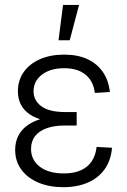

<svg xmlns="http://www.w3.org/2000/svg" viewBox="-20 -755 519 785"><path d="M239.3 10.3Q181.6 10.3 137.2 -8.3Q92.8 -26.9 67.4 -61.3Q42 -95.7 42 -142.1Q42 -175.3 55.4 -200.9Q68.8 -226.6 94.7 -244.4Q120.6 -262.2 158 -271.5Q195.3 -280.8 243.7 -280.8H293.5V-241.7H242.2Q202.1 -241.7 171.4 -231Q140.6 -220.2 123.8 -199Q106.9 -177.7 106.9 -146Q106.9 -100.6 143.1 -73.2Q179.2 -45.9 240.7 -45.9Q282.2 -45.9 310.8 -58.8Q339.4 -71.8 355.2 -95.9Q371.1 -120.1 375 -154.3L438 -150.9Q433.6 -99.1 408 -63.2Q382.3 -27.3 339.1 -8.5Q295.9 10.3 239.3 10.3ZM246.6 -253.9Q198.7 -253.9 162.4 -262.5Q126 -271 101.8 -287.4Q77.6 -303.7 65.4 -327.4Q53.2 -351.1 53.2 -381.8Q53.2 -426.8 76.9 -460.4Q100.6 -494.1 143.3 -512.9Q186 -531.7 242.2 -531.7Q297.9 -531.7 337.6 -513.2Q377.4 -494.6 400.9 -460.2Q424.3 -425.8 429.2 -378.9L367.7 -375Q362.3 -422.4 330.3 -449.2Q298.3 -476.1 242.2 -476.1Q185.5 -476.1 151.4 -449.7Q117.2 -423.3 117.2 -381.8Q117.2 -343.8 149.4 -320.3Q181.6 -296.9 246.1 -296.9H293.5V-253.9ZM219.2 -590.3 237.8 -734.9H303.2L265.1 -590.3Z"/></svg>

Font: Inter 28pt Light
Style: Regular
Weight: 300
Designer: Rasmus Andersson
Foundry: rsms
Version: Version 4.001;git-66647c0bb